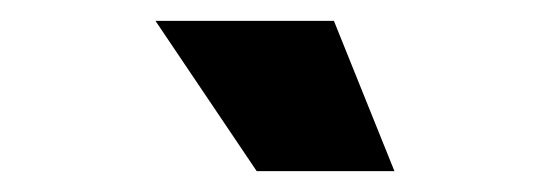

<svg xmlns="http://www.w3.org/2000/svg" viewBox="-20 -804 527 184"><path d="M129 -784H300L358 -640H226Z"/></svg>

Font: Eudoxus Sans ExtraBold
Style: Regular
Weight: 800
Designer: Stijn de Vries
Foundry: tokotype
Version: Version 2.005